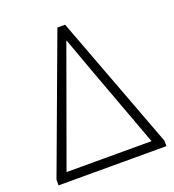

<svg xmlns="http://www.w3.org/2000/svg" viewBox="-123 -759 776 856"><g transform="rotate(-20 265.0 -331.5)"><path d="M9.3 -26.9 245.1 -663.1H281.7L521 -25.9V0H9.3ZM263.2 -596.2Q238.8 -526.9 63 -43.5H466.3Q289.1 -521.5 263.2 -596.2Z"/></g></svg>

Font: Bpm'online Open Sans Light
Style: Regular
Weight: 300
Foundry: Ascender Corporation
Version: Version 1.10